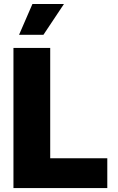

<svg xmlns="http://www.w3.org/2000/svg" viewBox="-20 -949 594 969"><path d="M47.9 -707H233.4V-150.4H521.5V0H47.9ZM143.6 -928.7H302.7L199.2 -773.4H76.2Z"/></svg>

Font: Pretendard Std Black
Style: Regular
Weight: 900
Designer: Base glyphs from Inter by Rasmus Andersson; Hangeul glyphs from Noto Sans CJK(Source Han Sans) by Jang Soo-young and Kan
Foundry: Kil Hyung-jin
Version: Version 1.309